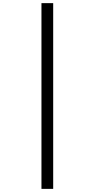

<svg xmlns="http://www.w3.org/2000/svg" viewBox="-20 -1000 603 1223"><path d="M244.1 203.1V-980H318.8V203.1Z"/></svg>

Font: Liberation Sans
Style: Bold
Weight: 700
Designer: Steve Matteson
Foundry: Ascender Corporation
Version: Version 2.1.5